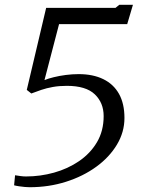

<svg xmlns="http://www.w3.org/2000/svg" viewBox="-20 -776 590 803"><path d="M43 -43Q56 -41 67 -39.5Q78 -38 89 -38Q148.5 -38 206 -54Q263.5 -70 310.5 -102Q357.5 -134 385.5 -181.2Q413.5 -228.5 413.5 -290.5Q413.5 -346 376.5 -381.5Q339.5 -417 259.5 -417Q227 -417 200.8 -412.2Q174.5 -407.5 152.5 -400Q130.5 -392.5 111 -385L92 -400L173 -743H463L479 -756H536L512 -675H227L166 -441Q181.5 -447.5 205 -453.2Q228.5 -459 255.5 -462.5Q282.5 -466 309 -466Q369 -466 412 -445Q455 -424 477.8 -383.2Q500.5 -342.5 500.5 -282.5Q500.5 -223.5 469 -171Q437.5 -118.5 382.5 -78.5Q327.5 -38.5 256 -15.8Q184.5 7 104 7Q95.5 7 84 6Q72.5 5 60.5 3.2Q48.5 1.5 39 -1Z"/></svg>

Font: Merriweather Light 18pt Light
Style: Italic
Weight: 300
Italic angle: -7.8°
Version: Version 2.101